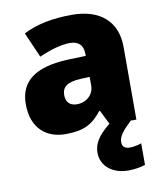

<svg xmlns="http://www.w3.org/2000/svg" viewBox="-88 -634 799 945"><g transform="rotate(-10 311.5 -161.5)"><path d="M466 97C466 67 486 43 531 0H559V-363C559 -491 476 -563 336 -563C236 -563 156 -546 92 -513L147 -387C201 -411 257 -428 301 -428C342 -428 368 -409 368 -360V-352L276 -349C120 -342 36 -287 36 -169C36 -48 108 10 204 10C296 10 339 -14 386 -73H390L425 -3C361 47 342 88 342 127C342 197 401 240 477 240C513 240 540 234 562 227V119C548 125 521 130 504 130C481 130 466 121 466 97ZM325 -245 369 -247V-204C369 -157 331 -125 285 -125C252 -125 230 -142 230 -180C230 -220 255 -242 325 -245Z"/></g></svg>

Font: Noto Sans Malayalam Black
Style: Regular
Weight: 900
Designer: Jelle Bosma - Monotype Design Team
Foundry: Monotype Imaging Inc.
Version: Version 2.104